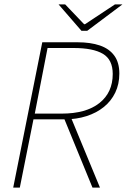

<svg xmlns="http://www.w3.org/2000/svg" viewBox="-20 -852 576 872"><path d="M40 0 172 -660H332Q391 -660 433.5 -645.5Q476 -631 499 -599.5Q522 -568 522 -518Q522 -470 503.5 -431.5Q485 -393 451.5 -366Q418 -339 372.5 -324.5Q327 -310 274 -310H132L70 0ZM138 -336H260Q371 -336 431.5 -384Q492 -432 492 -516Q492 -581 447.5 -607.5Q403 -634 314 -634H196ZM400 0 272 -312 300 -324 434 0ZM350 -712 246 -832H276L362 -742H366L502 -832H536L376 -712Z"/></svg>

Font: Source Sans 3 ExtraLight
Style: Italic
Weight: 250
Italic angle: -11°
Designer: Paul D. Hunt
Foundry: Adobe
Version: Version 3.046;hotconv 1.0.118;makeotfexe 2.5.65603